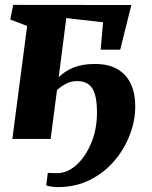

<svg xmlns="http://www.w3.org/2000/svg" viewBox="-20 -568 621 785"><path d="M220 -252.5Q247.5 -279 283 -292.8Q318.5 -306.5 367.5 -306.5Q425 -306.5 461.5 -284.5Q498 -262.5 515.5 -223.5Q533 -184.5 533 -134Q533 -74.5 510.5 -16Q488 42.5 446.5 90.8Q405 139 346.8 168Q288.5 197 216.5 197Q207 197 191.2 195Q175.5 193 169 190L175.5 138.5Q181.5 139 191.2 139.5Q201 140 212 140Q255.5 140 292.8 106.2Q330 72.5 353.2 16.2Q376.5 -40 376.5 -107Q376.5 -177 357.2 -206.8Q338 -236.5 295.5 -236.5Q269.5 -236.5 248.2 -224.8Q227 -213 213 -199.5L187 0H30.5L91 -462L22 -488L34 -548L517 -547.5L471.5 -365H391.5L401.5 -477L251 -494Z"/></svg>

Font: Merriweather 36pt Black
Style: Italic
Weight: 900
Italic angle: -7.8°
Version: Version 2.101